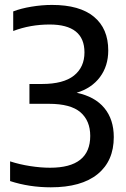

<svg xmlns="http://www.w3.org/2000/svg" viewBox="-20 -770 526 799"><path d="M191.5 9.5Q101.5 9.5 22 -16.5V-98.5Q62 -85.5 105.8 -78.8Q149.5 -72 188.5 -72Q355.5 -72 355.5 -204.5Q355.5 -267.5 314.8 -302.8Q274 -338 183.5 -338H102.5V-420.5H154.5Q244 -420.5 287.8 -455.5Q331.5 -490.5 331.5 -552Q331.5 -668 186.5 -668Q106 -668 35 -641V-722.5Q67 -735 110.8 -742.2Q154.5 -749.5 196.5 -749.5Q311.5 -749.5 371 -700.2Q430.5 -651 430.5 -560Q430.5 -495.5 396 -449.2Q361.5 -403 299 -384Q375 -368 414.2 -320.5Q453.5 -273 453.5 -199.5Q453.5 -100 386 -45.2Q318.5 9.5 191.5 9.5Z"/></svg>

Font: Encode Sans SemiCondensed SemiCondensed Medium
Style: Regular
Weight: 500
Width: 4
Designer: Multiple Designers
Foundry: Impallari Type
Version: Version 3.000; ttfautohint (v1.8.3) -l 8 -r 50 -G 200 -x 14 